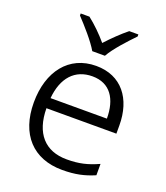

<svg xmlns="http://www.w3.org/2000/svg" viewBox="-141 -862 839 970"><g transform="rotate(20 278.0 -377.5)"><path d="M245 -606H313C337 -650 397 -715 435 -754V-765H386C351 -737 312 -699 278 -662C247 -699 208 -737 172 -765H125V-754C162 -715 220 -650 245 -606ZM290 -543C144 -543 56 -429 56 -262C56 -91 150 10 307 10C377 10 425 -1 479 -24V-85C421 -59 377 -48 310 -48C193 -48 127 -122 126 -256H502V-300C502 -443 427 -543 290 -543ZM290 -487C386 -487 431 -416 431 -311H128C138 -423 196 -487 290 -487Z"/></g></svg>

Font: Noto Kufi Arabic Light
Style: Regular
Weight: 300
Designer: Monotype Design Team, David Williams, Khaled Hosny
Foundry: Google LLC
Version: Version 2.109